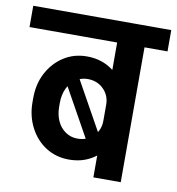

<svg xmlns="http://www.w3.org/2000/svg" viewBox="-100 -713 720 781"><g transform="rotate(10 260.0 -322.5)"><path d="M337 -233V-301H405V-233ZM311 -92 130 -417 175 -451 356 -126ZM-25 -557V-645H387V-557ZM40 -258V-276H150V-258ZM150 -275H40Q40 -334 64.5 -380Q89 -426 131 -453Q173 -480 226 -480L245 -390Q218 -390 196 -375Q174 -360 162 -334Q150 -308 150 -275ZM405 -300H337Q337 -338 311 -364Q285 -390 245 -390L226 -480Q278 -480 318 -456.5Q358 -433 381.5 -392Q405 -351 405 -300ZM150 -259Q150 -226 162 -200Q174 -174 196 -159Q218 -144 245 -144L226 -54Q173 -54 131 -80.5Q89 -107 64.5 -154Q40 -201 40 -259ZM405 -234Q405 -183 381.5 -142Q358 -101 318 -77.5Q278 -54 226 -54L245 -144Q285 -144 311 -169.5Q337 -195 337 -234ZM337 0V-633H450V0ZM243 -557V-645H545V-557Z"/></g></svg>

Font: Akshar Light Medium
Style: Regular
Weight: 500
Version: Version 1.100